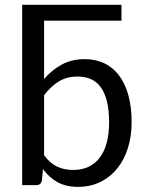

<svg xmlns="http://www.w3.org/2000/svg" viewBox="-20 -756 600 784"><path d="M160 -122Q184.5 -89 213.5 -75.5Q242.5 -62 278.5 -62Q349.5 -62 387.5 -112.5Q425.5 -163 425.5 -256.5Q425.5 -306 416.8 -341.5Q408 -377 391.5 -399.8Q375 -422.5 351 -433Q327 -443.5 296.5 -443.5Q253 -443.5 220.2 -423.5Q187.5 -403.5 160 -367ZM160 -433.5Q192 -470.5 232.5 -492.5Q273 -514.5 325.5 -514.5Q369.5 -514.5 405 -498Q440.5 -481.5 465.5 -448.8Q490.5 -416 504 -367.8Q517.5 -319.5 517.5 -256.5Q517.5 -200.5 502.5 -152.2Q487.5 -104 459.2 -68.8Q431 -33.5 390.2 -13.2Q349.5 7 298.5 7Q249.5 7 215.2 -12Q181 -31 155.5 -65L151 -19Q147 0 128 0H70.5V-736.5H476V-671.5H160Z"/></svg>

Font: Lato
Style: Regular
Weight: 400
Designer: Lukasz Dziedzic with Adam Twardoch and Botio Nikoltchev
Foundry: tyPoland Lukasz Dziedzic
Version: Version 2.015; 2015-08-06; http://www.latofonts.com/